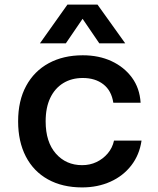

<svg xmlns="http://www.w3.org/2000/svg" viewBox="-20 -805 690 837"><path d="M338 12Q252 12 189 -23Q126 -58 92.5 -123Q59 -188 59 -276Q59 -366 94 -430.5Q129 -495 192.5 -529.5Q256 -564 341 -564Q411 -564 466 -538.5Q521 -513 555 -467Q589 -421 593 -357H474Q466 -410 430.5 -437.5Q395 -465 341 -465Q292 -465 255.5 -442.5Q219 -420 199 -378Q179 -336 179 -276Q179 -186 223.5 -135.5Q268 -85 338 -85Q372 -85 400.5 -98.5Q429 -112 449.5 -136Q470 -160 477 -192H597Q588 -130 552.5 -84Q517 -38 461.5 -13Q406 12 338 12ZM154 -616 274 -785H405L526 -616H413L340 -723L267 -616Z"/></svg>

Font: Azeret Mono Medium
Style: Regular
Weight: 500
Designer: Martin Vácha
Foundry: Displaay
Version: Version 1.002